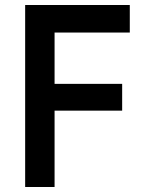

<svg xmlns="http://www.w3.org/2000/svg" viewBox="-20 -747 582 767"><path d="M80.5 0V-727H498.5V-617H198V-412H468V-305H198V0Z"/></svg>

Font: Spline Sans Medium
Style: Regular
Weight: 500
Designer: Eben Sorkin, Mirko Velimirovic
Foundry: Sorkin Type
Version: Version 1.000; ttfautohint (v1.8.3)